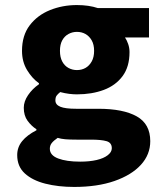

<svg xmlns="http://www.w3.org/2000/svg" viewBox="-20 -530 640 759"><path d="M273 209Q210 209 159 196Q108 183 78 155.5Q48 128 48 83Q48 52 67.5 28Q87 4 124 -15V-19Q104 -32 89 -52.5Q74 -73 74 -104Q74 -129 91 -154Q108 -179 134 -197V-201Q107 -220 87 -253Q67 -286 67 -329Q67 -390 97.5 -430Q128 -470 177.5 -490Q227 -510 284 -510Q331 -510 367 -498H569V-382H474Q481 -372 486.5 -356.5Q492 -341 492 -324Q492 -266 464.5 -229Q437 -192 390 -174.5Q343 -157 284 -157Q270 -157 253.5 -159Q237 -161 218 -166Q208 -158 203.5 -151.5Q199 -145 199 -133Q199 -116 218.5 -108Q238 -100 281 -100H369Q467 -100 520.5 -70Q574 -40 574 28Q574 81 537 121.5Q500 162 432.5 185.5Q365 209 273 209ZM284 -253Q303 -253 318 -261.5Q333 -270 342.5 -287Q352 -304 352 -329Q352 -354 342.5 -370.5Q333 -387 318 -395.5Q303 -404 284 -404Q266 -404 250.5 -395.5Q235 -387 226 -370.5Q217 -354 217 -329Q217 -304 226 -287Q235 -270 250.5 -261.5Q266 -253 284 -253ZM297 109Q334 109 362 102.5Q390 96 406 83.5Q422 71 422 56Q422 34 401 28Q380 22 340 22H283Q255 22 238 20.5Q221 19 208 15Q192 26 184.5 35.5Q177 45 177 58Q177 84 210 96.5Q243 109 297 109Z"/></svg>

Font: Source Code Pro ExtraLight ExtraBold
Style: Regular
Weight: 800
Monospace: yes
Version: Version 1.018;hotconv 1.0.116;makeotfexe 2.5.65601